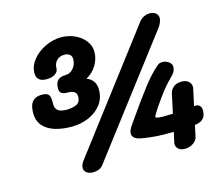

<svg xmlns="http://www.w3.org/2000/svg" viewBox="-107 -910 1239 1064"><g transform="rotate(-15 512.0 -378.0)"><path d="M859 -674 361 -20Q352 -8 337 -2Q322 4 305 4Q283 4 268 -6Q253 -16 253 -34Q253 -55 274 -80L773 -737Q784 -751 800.5 -758.5Q817 -766 834 -766Q854 -766 867.5 -755.5Q881 -745 881 -726L880 -718Q874 -693 859 -674ZM256 -271Q166 -271 116.5 -304Q67 -337 67 -398Q67 -413 70 -431Q75 -457 92 -471Q109 -485 138 -485Q168 -485 177.5 -473.5Q187 -462 187 -435V-415Q187 -393 202.5 -381Q218 -369 255 -369Q281 -369 306.5 -379Q332 -389 332 -425Q332 -460 277 -460Q235 -460 235 -494Q235 -556 292 -556Q322 -556 340.5 -578.5Q359 -601 359 -631Q359 -649 347 -658Q335 -667 318 -667Q290 -667 273 -650Q256 -633 256 -604Q256 -587 238 -574Q220 -561 187 -561Q160 -561 145.5 -573.5Q131 -586 131 -610Q131 -651 159.5 -686.5Q188 -722 233 -743.5Q278 -765 325 -765Q367 -765 403.5 -748Q440 -731 461.5 -702.5Q483 -674 483 -641Q483 -599 461 -563Q439 -527 402 -507Q453 -486 453 -431Q453 -381 425 -345Q397 -309 352 -290Q307 -271 256 -271ZM980 -170Q980 -113 924 -105L916 -104L902 -39Q898 -19 877 -4.5Q856 10 828 10Q805 10 792 -2Q779 -14 779 -31Q779 -35 781 -43L793 -97H737Q700 -97 658 -102Q616 -107 600 -111Q560 -121 560 -150Q560 -165 574 -187Q592 -213 594 -216Q663 -315 710.5 -377Q758 -439 799 -474Q807 -481 813 -484Q819 -487 831 -487Q852 -487 868 -475Q884 -463 884 -447Q884 -433 878 -420.5Q872 -408 853 -390Q816 -354 774 -295.5Q732 -237 719 -212Q715 -204 715 -203Q715 -199 729 -196Q749 -194 755 -194Q761 -194 772 -194.5Q783 -195 802 -195H814L838 -306Q843 -327 860 -341Q877 -355 906 -355Q931 -355 945.5 -342.5Q960 -330 960 -311Q960 -305 959 -301L938 -205Q940 -206 943 -206Q960 -208 970 -198Q980 -188 980 -170Z"/></g></svg>

Font: Mali
Style: Bold Italic
Weight: 700
Italic angle: -10°
Version: Version 1.000; ttfautohint (v1.6)